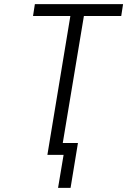

<svg xmlns="http://www.w3.org/2000/svg" viewBox="-20 -755 640 936"><path d="M324 161H263L290 0H211L323 -677H141L150 -735H580L571 -677H389L286 -58H360Z"/></svg>

Font: Iosevka Light Extended Oblique
Style: Regular
Weight: 300
Width: 7
Italic angle: -9°
Monospace: yes
Designer: Belleve Invis
Foundry: Belleve Invis
Version: Version 32.5.0; ttfautohint (v1.8.4)